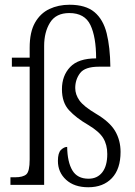

<svg xmlns="http://www.w3.org/2000/svg" viewBox="-20 -779 568 809"><path d="M352 10Q293 10 258.5 -21.5Q224 -53 224 -101Q224 -135 237 -147.5Q250 -160 263 -160Q264 -96 285 -61Q306 -26 353 -26Q390 -26 411 -53Q432 -80 432 -130Q432 -169 415 -197Q398 -225 351 -253Q301 -282 271 -314.5Q241 -347 241 -403Q241 -460 275.5 -496.5Q310 -533 385 -533Q385 -623 361 -673.5Q337 -724 272 -724Q216 -724 191 -684Q166 -644 166 -585V0H24V-32H43Q77 -32 91 -44.5Q105 -57 105 -107V-498H30V-536H105V-578Q105 -644 127.5 -683.5Q150 -723 188 -741Q226 -759 273 -759Q341 -759 378 -728Q415 -697 429.5 -638.5Q444 -580 445 -498H397Q338 -498 317.5 -471Q297 -444 297 -408Q297 -381 314.5 -356Q332 -331 384 -300Q442 -266 465 -227Q488 -188 488 -139Q488 -67 451.5 -28.5Q415 10 352 10Z"/></svg>

Font: Noto Serif Condensed Light
Style: Regular
Weight: 300
Width: 3
Designer: Monotype Design Team
Foundry: Monotype Imaging Inc.
Version: Version 2.013